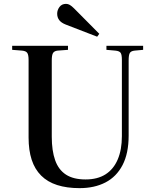

<svg xmlns="http://www.w3.org/2000/svg" viewBox="-20 -960 808 994"><path d="M392 14Q326 14 276 -2Q226 -18 193 -51Q160 -84 144 -133Q128 -182 128 -248V-650Q128 -675 121.5 -685.5Q115 -696 94 -698L43 -702V-723H332V-702L278 -698Q261 -696 254.5 -685.5Q248 -675 248 -647V-252Q248 -180 265.5 -130.5Q283 -81 321.5 -56Q360 -31 423 -31Q485 -31 526.5 -57.5Q568 -84 589.5 -134.5Q611 -185 611 -255V-650Q611 -677 604.5 -686.5Q598 -696 577 -698L531 -702V-723H721V-702L677 -698Q658 -696 652 -685.5Q646 -675 646 -647V-258Q646 -166 614.5 -105.5Q583 -45 526 -15.5Q469 14 392 14ZM483 -770 320 -833Q297 -842 286.5 -856Q276 -870 276 -889Q276 -908 288 -924Q300 -940 322 -940Q332 -940 341.5 -934.5Q351 -929 364 -916L494 -785Z"/></svg>

Font: Literata 60pt Medium
Style: Regular
Weight: 500
Designer: Latin by Veronika Burian and Jose Scaglione. Greek by Irene Vlachou. Cyrillic by Vera Evstafieva.
Foundry: TypeTogether
Version: Version 3.103;gftools[0.9.29]